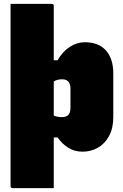

<svg xmlns="http://www.w3.org/2000/svg" viewBox="-20 -780 640 1000"><path d="M422 -560Q493 -560 531.5 -517.5Q570 -475 570 -397V-170Q570 -112 548 -71.5Q526 -31 489.5 -10.5Q453 10 410 10Q368 10 335.5 -10.5Q303 -31 280 -64H260V200H46Q35 200 35 189V-760H249Q260 -760 260 -749V-466H280Q306 -512 343.5 -536Q381 -560 422 -560ZM303 -367Q279 -367 260 -356V-178Q279 -170 303 -170Q325 -170 336 -181.5Q347 -193 347 -220V-317Q347 -344 335 -356Q325 -367 303 -367Z"/></svg>

Font: Recursive Mn Lnr St XBk
Style: Regular
Weight: 1000
Monospace: yes
Version: Version 1.079;hotconv 1.0.112;makeotfexe 2.5.65598; ttfautoh